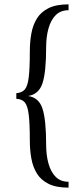

<svg xmlns="http://www.w3.org/2000/svg" viewBox="-20 -760 370 882"><path d="M55 -306V-332Q81 -334 94 -349Q107 -364 112 -405Q117 -446 117 -524Q117 -567 124 -606Q131 -645 149.5 -675Q168 -705 203 -722.5Q238 -740 295 -740V-713Q258 -713 235.5 -690Q213 -667 202.5 -628.5Q192 -590 192 -544Q192 -430 175.5 -378.5Q159 -327 109 -319Q159 -312 175.5 -260Q192 -208 192 -94Q192 -48 202.5 -9.5Q213 29 235.5 52Q258 75 295 75V102Q238 102 203 84.5Q168 67 149.5 37Q131 7 124 -32Q117 -71 117 -114Q117 -192 112 -233Q107 -274 94 -289.5Q81 -305 55 -306Z"/></svg>

Font: Gilda Display
Style: Regular
Weight: 400
Designer: Eduardo Rodriguez Tunni
Foundry: Eduardo Rodriguez Tunni
Version: Version 1.002; ttfautohint (v1.8.4.7-5d5b);gftools[0.9.22]